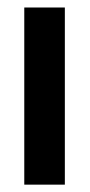

<svg xmlns="http://www.w3.org/2000/svg" viewBox="-20 -502 246 522"><path d="M46 0V-481.6H156.3V0Z"/></svg>

Font: Dhurjati
Style: Regular
Weight: 400
Designer: Purushoth Kumar Guthula
Foundry: Andhrapradesh Society for Knowledge Networks
Version: Version 1.0.5; ttfautohint (v1.2.25-373a) -l 7 -r 28 -G 50 -